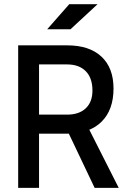

<svg xmlns="http://www.w3.org/2000/svg" viewBox="-20 -914 626 934"><path d="M163.1 -263.7V-356.4H306.6Q364.7 -356.4 397.2 -387.2Q429.7 -418 429.7 -473.6Q429.7 -534.7 397.2 -567.6Q364.7 -600.6 306.6 -600.6H165L153.3 -693.4H306.6Q414.6 -693.4 473.4 -638.7Q532.2 -584 532.2 -483.4Q532.2 -378.9 473.4 -321.3Q414.6 -263.7 306.6 -263.7ZM68.4 0V-693.4H169.9V0ZM440.4 0 285.2 -326.2H392.6L557.6 0ZM209.5 -771.5 316.9 -893.6H454.6L322.8 -771.5Z"/></svg>

Font: Cascadia Code
Style: Regular
Weight: 400
Monospace: yes
Designer: Aaron Bell
Foundry: Saja Typeworks
Version: Version 2106.017